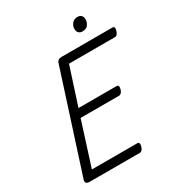

<svg xmlns="http://www.w3.org/2000/svg" viewBox="-274 -1418 1487 1597"><g transform="rotate(-30 469.5 -619.5)"><path d="M119 0Q94 0 84 -9Q74 -18 80 -40L386 -990Q391 -1003 402 -1010Q413 -1017 433 -1017H922Q933 -1017 937 -1007.5Q941 -998 935 -977Q930 -958 920 -947.5Q910 -937 899 -937H457L341 -578H708Q719 -578 723 -568Q727 -558 722 -538Q716 -518 706 -508Q696 -498 685 -498H315L182 -80H619Q630 -80 634.5 -70.5Q639 -61 633 -40Q628 -21 618 -10.5Q608 0 597 0ZM689 -1113Q668 -1113 654 -1126Q640 -1139 640 -1165Q640 -1191 658.5 -1215Q677 -1239 713 -1239Q733 -1239 747 -1226.5Q761 -1214 761 -1188Q761 -1160 744 -1136.5Q727 -1113 689 -1113Z"/></g></svg>

Font: Playwrite CO
Style: Regular
Weight: 400
Designer: Veronika Burian, José Scaglione
Foundry: TypeTogether
Version: Version 1.000